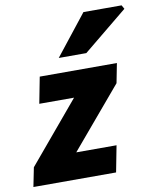

<svg xmlns="http://www.w3.org/2000/svg" viewBox="-95 -826 730 892"><g transform="rotate(-10 270.0 -380.0)"><path d="M-10 0 8 -90 248 -376H84L108 -500H472L454 -408L214 -124H404L380 0ZM210 -570 360 -760H540L550 -742L340 -570Z"/></g></svg>

Font: Source Sans 3 ExtraLight Black
Style: Italic
Weight: 900
Italic angle: -11°
Version: Version 3.052;hotconv 1.1.0;makeotfexe 2.6.0